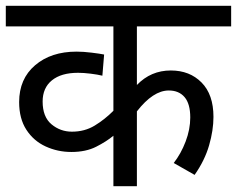

<svg xmlns="http://www.w3.org/2000/svg" viewBox="-20 -642 817 662"><path d="M777 -551H452V-349Q500 -399 569 -399Q634 -399 675 -357.5Q716 -316 716 -239Q716 -193 701 -141Q686 -89 651 -39L579 -80Q604 -112 620 -154Q636 -196 636 -237Q636 -284 616.5 -307Q597 -330 562 -330Q508 -330 452 -258V0H371V-174Q347 -154 311.5 -136Q276 -118 226 -118Q179 -118 137.5 -137Q96 -156 71 -194.5Q46 -233 46 -290Q46 -370 101 -417Q156 -464 244 -464Q267 -464 295.5 -460.5Q324 -457 339 -454L333 -381Q317 -385 292.5 -388Q268 -391 249 -391Q191 -391 159 -365Q127 -339 127 -292Q127 -239 157.5 -213.5Q188 -188 228 -188Q272 -188 306.5 -209Q341 -230 371 -260V-551H0V-622H777Z"/></svg>

Font: hingl115
Style: Book
Weight: 400
Designer: Jelle Bosma - Monotype Design Team
Foundry: Monotype Imaging Inc.
Version: Version 2.003